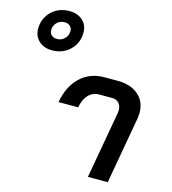

<svg xmlns="http://www.w3.org/2000/svg" viewBox="-296 -964 955 1066"><g transform="rotate(15 181.5 -431.5)"><path d="M-172 -724Q-172 -763 -153 -795Q-134 -827 -101.5 -845Q-69 -863 -29 -863Q19 -863 48 -836.5Q77 -810 77 -767Q77 -707 36 -667Q-5 -627 -67 -627Q-114 -627 -143 -654Q-172 -681 -172 -724ZM5 -756Q5 -774 -7 -785Q-19 -796 -38 -796Q-64 -796 -82 -778.5Q-100 -761 -100 -735Q-100 -717 -88 -706Q-76 -695 -56 -695Q-31 -695 -13 -713Q5 -731 5 -756ZM376 -383Q378 -395 378 -401Q378 -427 363.5 -442.5Q349 -458 324 -458H250Q214 -458 189 -432Q164 -406 156 -359H43Q60 -453 115.5 -505.5Q171 -558 254 -558H329Q405 -558 449 -520Q493 -482 493 -418Q493 -401 490 -383L422 0H308Z"/></g></svg>

Font: Bai Jamjuree SemiBold
Style: Italic
Weight: 600
Italic angle: -10°
Version: Version 1.000; ttfautohint (v1.6)